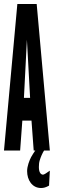

<svg xmlns="http://www.w3.org/2000/svg" viewBox="-23 -755 297 963"><path d="M227 0 161 -735H64L-3 0H78L89 -150H135L146 0H154C146 11 140 21 136 28C136 29 135 30 134 31C124 50 113 79 113 103C113 148 138 188 183 188C196 188 207 185 223 176L227 101C212 112 198 121 193 121C183 121 172 112 172 83C172 71 173 60 176 50C182 30 190 13 198 0ZM128 -264H97L112 -556Z"/></svg>

Font: League Gothic Condensed
Style: Regular
Weight: 400
Width: 3
Designer: Tyler Finck
Foundry: The League of Moveable Type
Version: Version 1.001;PS 001.001;hotconv 1.0.56;makeotf.lib2.0.21325